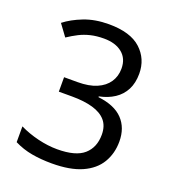

<svg xmlns="http://www.w3.org/2000/svg" viewBox="-134 -825 840 937"><g transform="rotate(20 286.0 -357.0)"><path d="M493 -547Q493 -499 475 -464Q457 -429 423.5 -407Q390 -385 345 -376V-372Q431 -362 473 -318Q515 -274 515 -203Q515 -141 486 -92.5Q457 -44 396.5 -17Q336 10 241 10Q185 10 137 1.5Q89 -7 45 -29V-111Q90 -89 142 -76.5Q194 -64 242 -64Q338 -64 380.5 -101.5Q423 -139 423 -205Q423 -250 399.5 -277.5Q376 -305 331 -318Q286 -331 223 -331H154V-406H224Q283 -406 322.5 -423Q362 -440 382.5 -470.5Q403 -501 403 -541Q403 -593 368 -621.5Q333 -650 273 -650Q235 -650 204 -642.5Q173 -635 146.5 -621.5Q120 -608 93 -590L49 -650Q87 -680 143.5 -702Q200 -724 272 -724Q384 -724 438.5 -674Q493 -624 493 -547Z"/></g></svg>

Font: Noto Sans Hebrew
Style: Regular
Weight: 400
Designer: Monotype Design Team
Foundry: Monotype Imaging Inc.
Version: Version 2.003